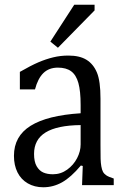

<svg xmlns="http://www.w3.org/2000/svg" viewBox="-20 -784 528 812"><path d="M330 -82 322 -84Q280 -34 242.5 -13Q205 8 163 8Q126 8 97.5 -8.5Q69 -25 54 -55Q39 -85 39 -125Q39 -208 109.5 -252Q180 -296 321 -305V-340Q321 -399 311.5 -433Q302 -467 281 -482.5Q260 -498 225 -498Q187 -498 163.5 -475Q140 -452 128 -406H64V-480Q111 -507 142.5 -520.5Q174 -534 205 -541.5Q236 -549 269 -549Q317 -549 346 -531Q375 -513 390 -477Q405 -441 405 -367V-171Q405 -129 405.5 -112Q406 -95 408.5 -80.5Q411 -66 415.5 -57.5Q420 -49 429.5 -42.5Q439 -36 461 -29V-1H327ZM321 -255Q222 -254 173 -224Q124 -194 124 -133Q124 -100 135 -81Q146 -62 163 -54.5Q180 -47 204 -47Q237 -47 264 -66.5Q291 -86 306 -115Q321 -144 321 -173ZM380 -764V-740L225 -582L193 -608L294 -764Z"/></svg>

Font: Myanglish
Style: Regular
Weight: 400
Designer: KyawKyaw ( MaYenGone)
Foundry: TattooFont3D
Version: Version 1.003 December 13, 2014